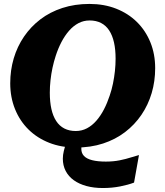

<svg xmlns="http://www.w3.org/2000/svg" viewBox="-20 -740 838 976"><path d="M768.8 -393.4Q768.8 -327 751 -266.8Q733.2 -206.6 698.8 -156.1Q664.4 -105.6 615.5 -68.3Q566.6 -31 503.9 -10.5Q441.2 10 366 10Q291.6 10 230.3 -14.1Q169 -38.2 124.8 -81.8Q80.6 -125.4 56.3 -185.5Q32 -245.6 32 -316.6Q32 -383 49.8 -443.2Q67.6 -503.4 102 -553.9Q136.4 -604.4 185.3 -641.7Q234.2 -679 297.2 -699.5Q360.2 -720 434.8 -720Q509.2 -720 570.5 -695.9Q631.8 -671.8 676 -628.2Q720.2 -584.6 744.5 -524.8Q768.8 -465 768.8 -393.4ZM365 -74Q395.8 -74 422 -87.8Q448.2 -101.6 469.9 -126.5Q491.6 -151.4 508.5 -184.1Q525.4 -216.8 537.6 -254Q547.8 -283.6 554.2 -314.8Q560.6 -346 564.1 -378.1Q567.6 -410.2 567.6 -441.4Q567.6 -488.2 559.5 -524.2Q551.4 -560.2 535 -585.3Q518.6 -610.4 493.6 -623.2Q468.6 -636 435.8 -636Q405 -636 378.8 -622.2Q352.6 -608.4 330.9 -583.5Q309.2 -558.6 292.3 -526.2Q275.4 -493.8 263.2 -456Q253.6 -426.8 246.9 -395.4Q240.2 -364 236.7 -331.9Q233.2 -299.8 233.2 -268.6Q233.2 -221.8 241.3 -185.8Q249.4 -149.8 265.8 -124.7Q282.2 -99.6 307.2 -86.8Q332.2 -74 365 -74ZM502.8 215.8Q456.8 215.8 419.4 205.6Q382 195.4 355.1 176.1Q328.2 156.8 313.8 128.9Q299.4 101 299.4 66.6Q299.4 47.6 304.4 27.5Q309.4 7.4 315.8 -11.2L398.6 -15Q395.8 -6.4 394.6 1.5Q393.4 9.4 393.4 16.6Q393.4 38.8 407.2 53.1Q421 67.4 448.9 74.4Q476.8 81.4 518 81.4Q556.2 81.4 588.4 74.9Q620.6 68.4 645.8 60.2Q671 52 686.4 48.2L661.4 188.2Q632.2 199.4 590.8 207.6Q549.4 215.8 502.8 215.8Z"/></svg>

Font: Roboto Serif 20pt
Style: Italic
Weight: 400
Italic angle: -10°
Designer: Greg Gazdowicz
Foundry: Commercial Type
Version: Version 1.008